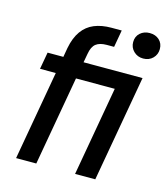

<svg xmlns="http://www.w3.org/2000/svg" viewBox="-111 -830 804 918"><g transform="rotate(15 291.5 -371.5)"><path d="M54 0 132 -442H54L69 -526H147L155 -572Q165 -624 188.5 -657Q212 -690 248.5 -705Q285 -720 333 -720H384L369 -635H333Q298 -635 279.5 -620.5Q261 -606 255 -570L247 -526H539L446 0H346L424 -442H232L154 0ZM517 -617Q489 -617 470 -635.5Q451 -654 451 -681Q451 -709 470 -726Q489 -743 517 -743Q546 -743 564.5 -726Q583 -709 583 -681Q583 -654 564.5 -635.5Q546 -617 517 -617Z"/></g></svg>

Font: DM Sans 9pt Medium
Style: Italic
Weight: 500
Italic angle: -10°
Version: Version 4.004;gftools[0.9.30]